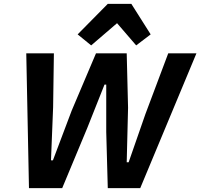

<svg xmlns="http://www.w3.org/2000/svg" viewBox="-20 -974 1037 994"><path d="M302 0H130L116 -698H259L255 -419L244 -144H254L351 -401L477 -698H636L643 -416L636 -134H646L733 -384L851 -698H997L706 0H538L530 -291V-536H521L432 -312ZM538 -954H660L760 -796L685 -739L586 -854L452 -739L382 -796Z"/></svg>

Font: IBM Plex Sans Var
Style: Italic
Weight: 400
Italic angle: -11.31°
Designer: Mike Abbink, Paul van der Laan, Pieter van Rosmalen
Foundry: Bold Monday
Version: Version 1.001